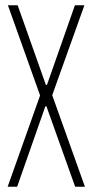

<svg xmlns="http://www.w3.org/2000/svg" viewBox="-20 -708 350 728"><path d="M9 0 132 -346 10 -688H47L154 -386H158L264 -688H300L178 -347L302 0H265L156 -305H152L45 0Z"/></svg>

Font: Saira Ultra Condensed Thin
Style: Regular
Weight: 100
Width: 1
Designer: Hector Gatti with collaboration of the Omnibus-Type team
Foundry: Omnibus-Type
Version: Version 1.001; ttfautohint (v1.8)